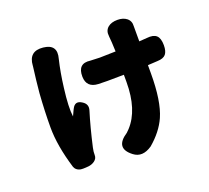

<svg xmlns="http://www.w3.org/2000/svg" viewBox="-118 -758 1064 978"><g transform="rotate(-20 414.5 -269.0)"><path d="M448 58Q373 1 457 -54Q466 -62 472 -69Q544 -147 544 -298V-337Q515 -336 455 -336Q423 -336 406 -337Q343 -340 342 -400Q341 -472 408 -463Q442 -461 459 -461Q485 -461 542 -463Q544 -463 545 -463Q543 -521 540 -546Q540 -547 540 -548Q536 -578 556 -595Q575 -611 608 -611Q639 -611 658 -596Q678 -580 676 -552Q676 -551 676 -550V-470Q697 -472 718 -473Q754 -477 770.5 -462Q787 -447 787 -409Q787 -376 774 -360.5Q761 -345 729 -344Q708 -343 676 -341V-297Q676 -146 641 -67Q612 -2 547 53Q491 91 448 58ZM169 40Q147 34 140 15Q101 -113 101 -212Q101 -298 108 -396Q114 -462 124 -538Q124 -539 124 -540Q129 -616 205 -608Q281 -600 260 -526Q244 -460 234 -378Q221 -277 228 -226Q232 -233 240 -252Q243 -259 245 -262Q263 -299 298 -276Q327 -258 317 -226Q292 -145 269 -43Q264 -21 264.5 -3Q265 15 249 27Q234 38 214 40Q184 43 169 40Z"/></g></svg>

Font: GenSenRounded TW H
Style: Regular
Weight: 900
Version: Version 1.501;PS 1;hotconv 16.6.51;makeotf.lib2.5.65220